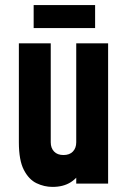

<svg xmlns="http://www.w3.org/2000/svg" viewBox="-20 -720 503 753"><path d="M186 13Q153.5 13 123.2 -1.5Q93 -16 73.5 -53.8Q54 -91.5 54 -162V-550H179V-162Q179 -139.5 192 -125.8Q205 -112 229 -112Q253 -112 266 -125.8Q279 -139.5 279 -162V-550H404V0H279V-84L301 -55Q285.5 -23 256.8 -5Q228 13 186 13ZM112 -700H353V-610H112Z"/></svg>

Font: Mohave Light
Style: Bold
Weight: 700
Version: Version 2.003